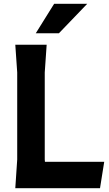

<svg xmlns="http://www.w3.org/2000/svg" viewBox="-20 -984 570 1004"><path d="M525 -138 503 0H60L70 -150V-605L60 -750H224L214 -605V-150L215 -138ZM436 -964 288 -810H167L263 -964Z"/></svg>

Font: Farro
Style: Bold
Weight: 700
Designer: Aceler Chua
Foundry: Grayscale Limited
Version: Version 1.101